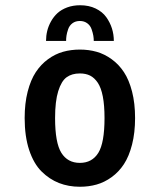

<svg xmlns="http://www.w3.org/2000/svg" viewBox="-20 -701 610 732"><path d="M155.5 -545Q155.5 -564.5 160 -583Q164.5 -601.5 174.5 -619.5Q184.5 -637.5 199.2 -651Q214 -664.5 236.2 -672.8Q258.5 -681 285.5 -681Q319 -681 344.8 -668.5Q370.5 -656 385 -635.8Q399.5 -615.5 406.8 -592.5Q414 -569.5 414 -545H337.5Q337.5 -554.5 335.8 -565Q334 -575.5 329.2 -589.5Q324.5 -603.5 312.8 -612.2Q301 -621 284.5 -621Q267.5 -621 256 -612.2Q244.5 -603.5 239.8 -589.5Q235 -575.5 233.5 -565.2Q232 -555 232 -545ZM284.5 11Q241.5 11 205 -3.2Q168.5 -17.5 138.5 -47.2Q108.5 -77 91.2 -129Q74 -181 74 -251Q74 -307 85.5 -351.8Q97 -396.5 116.5 -426Q136 -455.5 163 -475.2Q190 -495 220.2 -503.5Q250.5 -512 284.5 -512Q318.5 -512 348.5 -503.5Q378.5 -495 405.8 -475.2Q433 -455.5 452.5 -426Q472 -396.5 483.5 -351.8Q495 -307 495 -251Q495 -195 483.5 -150Q472 -105 452.5 -75.2Q433 -45.5 405.8 -25.8Q378.5 -6 348.5 2.5Q318.5 11 284.5 11ZM378.5 -251Q378.5 -299.5 372 -333Q365.5 -366.5 352.8 -385.5Q340 -404.5 323.5 -412.8Q307 -421 284.5 -421Q254 -421 234 -406.5Q214 -392 202 -353.5Q190 -315 190 -251Q190 -156.5 214 -118.2Q238 -80 284.5 -80Q331 -80 354.8 -118.2Q378.5 -156.5 378.5 -251Z"/></svg>

Font: League Mono Narrow Medium
Style: Regular
Weight: 500
Width: 3
Designer: Tyler Finck
Foundry: The League of Moveable Type / Tyler Finck
Version: Version 2.210